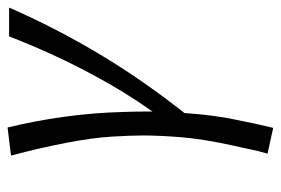

<svg xmlns="http://www.w3.org/2000/svg" viewBox="-137 -349 740 506"><g transform="rotate(-90 233.0 -96.0)"><path d="M81 239Q88 216 92.5 193.5Q97 171 102 150Q120 68 124.5 10Q129 -48 129 -90Q129 -120 126 -171Q123 -222 109.5 -292Q96 -362 76 -437L150 -446Q167 -377 178 -298.5Q189 -220 191 -139Q192 -114 192 -89Q192 -76 192 -64Q245 -139 286 -216Q346 -327 390 -442H466Q412 -318 341 -200Q275 -90 189 19Q188 20 188 21Q183 100 168 168Q163 192 158.5 213Q154 234 149 254Z"/></g></svg>

Font: Isabella Sans
Style: Italic
Weight: 400
Italic angle: -12°
Designer: Christian Thalmann (Catharsis Fonts), Cristiano Sobral
Foundry: The Isabella Sans Project Authors
Version: Version 2.026; ttfautohint (v1.8.4.7-5d5b-dirty)